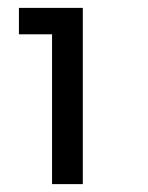

<svg xmlns="http://www.w3.org/2000/svg" viewBox="-20 -765 375 487"><path d="M112 -298V-678H28V-745H190V-298Z"/></svg>

Font: Plus Jakarta Display
Style: Regular
Weight: 400
Designer: Gumpita Rahayu
Foundry: Tokotype Studio
Version: Version 1.000;hotconv 1.0.109;makeotfexe 2.5.65596